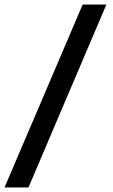

<svg xmlns="http://www.w3.org/2000/svg" viewBox="-34 -749 500 850"><path d="M-14 81 332 -729H437L92 81Z"/></svg>

Font: Mona Sans SemiExpanded Medium
Style: Regular
Weight: 500
Width: 6
Designer: Deni Anggara
Foundry: GitHub
Version: Version 2.000